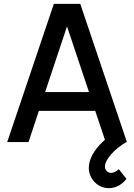

<svg xmlns="http://www.w3.org/2000/svg" viewBox="-20 -740 698 1000"><path d="M546 240C581.5 240 615 223 638.5 191.5L598.5 141C586 153.5 571 160.5 558.5 160.5C541 160.5 526.5 146 526.5 127.5C526.5 91 577.5 34 638.5 0H641L398 -720H260.5L17.5 0H128.5L182.5 -162.5H476L526.5 -12C522.5 -8.5 518.5 -5 515 -1.5C470.5 40 442.5 89 442.5 134.5C442.5 190 488 240 546 240ZM215 -260.5 329 -602.5 443.5 -260.5Z"/></svg>

Font: Vela Sans SemBd
Style: Regular
Weight: 600
Designer: Principal design: Mikhail Sharanda - project Manrope.
Design modification: Ravid Balaliev
Foundry: Mikhail Sharanda
Version: Version 1.001